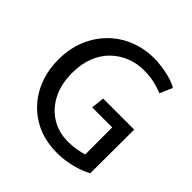

<svg xmlns="http://www.w3.org/2000/svg" viewBox="-187 -841 1001 1001"><g transform="rotate(45 314.0 -340.0)"><path d="M341 -284H489V-85Q467 -78 439.5 -73Q412 -68 378 -68Q310 -68 256 -101Q202 -134 171 -194.5Q140 -255 140 -337Q140 -404 160.5 -455.5Q181 -507 217 -541.5Q253 -576 298.5 -594Q344 -612 393 -612Q426 -612 449 -608.5Q472 -605 492.5 -599Q513 -593 537 -584L567 -653Q543 -668 509.5 -677Q476 -686 444 -690Q412 -694 391 -694Q316 -694 252 -668Q188 -642 140.5 -594Q93 -546 66.5 -480.5Q40 -415 40 -336Q40 -237 81.5 -158Q123 -79 199.5 -32.5Q276 14 380 14Q417 14 453.5 7.5Q490 1 522 -10Q554 -21 577 -34L578 -357H349Z"/></g></svg>

Font: Catamaran Medium
Style: Regular
Weight: 500
Designer: Pria Ravichandran
Version: Version 2.000